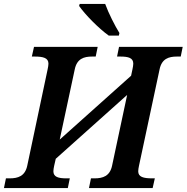

<svg xmlns="http://www.w3.org/2000/svg" viewBox="-47 -951 944 971"><path d="M503 -771H554L557 -784C535 -819 501 -886 485 -931H356L353 -921C382 -879 451 -808 503 -771ZM-27 0H296L306 -49H289C248 -49 223 -56 223 -85C223 -92 225 -104 227 -113L235 -148L596 -471L520 -114C509 -60 473 -49 431 -49H413L403 0H725L736 -49H723C678 -49 652 -56 652 -85C652 -92 654 -104 656 -113L760 -600C771 -654 806 -665 848 -665H867L877 -714H555L545 -665H561C603 -665 627 -658 627 -629C627 -622 625 -610 623 -601L616 -568L255 -245L331 -600C342 -654 377 -665 419 -665H437L447 -714H125L114 -665H128C172 -665 198 -658 198 -629C198 -622 196 -610 194 -601L91 -114C80 -60 44 -49 2 -49H-17Z"/></svg>

Font: Noto Serif SemiBold
Style: Italic
Weight: 600
Italic angle: -12°
Designer: Monotype Design Team
Foundry: Monotype Imaging Inc.
Version: Version 2.014